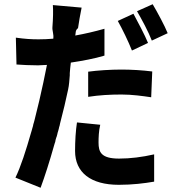

<svg xmlns="http://www.w3.org/2000/svg" viewBox="-20 -824 840 908"><path d="M773 -667C759 -702 724 -767 702 -804L628 -771C650 -733 682 -674 698 -632L773 -667ZM302 -400C307 -422 308 -445 310 -468V-478C311 -494 313 -511 315 -528C369 -536 428 -547 474 -561V-688C428 -675 381 -664 336 -656C339 -669 335 -680 349 -691C352 -713 360 -760 366 -788L230 -800C232 -776 231 -734 228 -697C226 -680 235 -663 232 -641C207 -639 185 -638 162 -638C128 -638 96 -640 55 -646L58 -519C86 -517 121 -515 160 -515C177 -515 184 -517 202 -517C197 -491 191 -461 185 -434C174 -381 159 -318 143 -255L140 -244C138 -239 137 -234 136 -228L133 -218C132 -214 131 -211 130 -207L127 -197C103 -113 78 -35 53 16L172 64C192 10 215 -62 236 -137L239 -147C240 -149 240 -151 241 -152L243 -163L246 -173C247 -175 247 -176 248 -178L251 -189C252 -194 253 -199 255 -204L258 -215C259 -220 260 -225 262 -230L264 -240C279 -297 292 -352 302 -400ZM680 -621C665 -658 631 -722 611 -759L537 -725C558 -688 588 -626 604 -585L680 -621ZM700 -486C653 -492 600 -495 554 -495C502 -495 441 -491 397 -485V-366C448 -374 500 -377 555 -377C604 -377 655 -370 695 -364L700 -486ZM709 35V-94C652 -81 596 -74 543 -74C457 -74 446 -106 446 -150C446 -172 447 -205 454 -234L344 -245C338 -206 335 -157 335 -110C335 -9 408 50 542 50C606 50 663 43 709 35Z"/></svg>

Font: Glow Sans TC Compressed
Style: Bold
Weight: 700
Width: 2
Designer: Ryoko NISHIZUKA (kana, bopomofo & ideographs); Paul D. Hunt (Latin, Greek & Cyrillic); Sandoll Communications, Soo-young
Version: Version 0.93